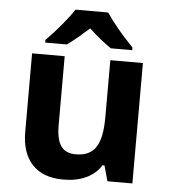

<svg xmlns="http://www.w3.org/2000/svg" viewBox="-54 -809 765 868"><g transform="rotate(5 328.5 -375.0)"><path d="M75.2 -190.4V-546.4H223.1V-231.9Q223.1 -168.9 244.1 -138.9Q265.1 -108.9 311 -108.9Q342.3 -108.9 364.5 -118.7Q386.7 -128.4 401.4 -149.4Q416 -170.4 423.1 -204.8Q430.2 -239.3 430.2 -289.1V-546.4H578.1V0H464.8L445.3 -70.3H436.5Q412.1 -31.2 368.4 -10.7Q324.7 9.8 264.6 9.8Q173.3 9.8 124.3 -42Q75.2 -93.8 75.2 -190.4ZM253.4 -760.3H401.9Q444.3 -695.8 524.9 -612.3V-600.1H427.7Q407.7 -613.8 379.9 -635.7Q352.5 -657.7 327.1 -681.6Q304.2 -661.1 275.9 -637.2Q247.1 -613.3 228 -600.1H129.9V-612.3Q162.6 -644.5 198.5 -687.5Q234.4 -730.5 253.4 -760.3Z"/></g></svg>

Font: Viking Open Sans
Style: Bold
Weight: 700
Foundry: Ascender Corporation
Version: Version 2.001